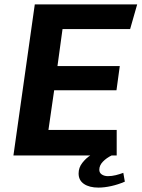

<svg xmlns="http://www.w3.org/2000/svg" viewBox="-20 -706 643 872"><path d="M41 0 138 -686H603L571 -574H264L241 -406H524L509 -296H226L200 -116H510V0ZM427 146Q386 146 361.5 129.5Q337 113 337 82Q337 55 354 33.5Q371 12 390 0H487Q464 11 447.5 28Q431 45 431 65Q431 79 442.5 86.5Q454 94 470 94Q488 94 506 89.5Q524 85 540 79L547 119Q517 132 485.5 139Q454 146 427 146Z"/></svg>

Font: Chivo Mono SemiBold
Style: Italic
Weight: 600
Italic angle: -8.05°
Monospace: yes
Version: Version 1.008